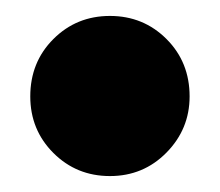

<svg xmlns="http://www.w3.org/2000/svg" viewBox="-20 -217 276 241"><path d="M118 4Q76 4 47 -25Q18 -54 18 -96Q18 -139 47 -168Q76 -197 118 -197Q160 -197 189 -168Q218 -139 218 -96Q218 -55 189 -25.5Q160 4 118 4Z"/></svg>

Font: Txt Sans
Style: Bold
Weight: 700
Designer: Open Source
Foundry: XRLN
Version: Version 1.0